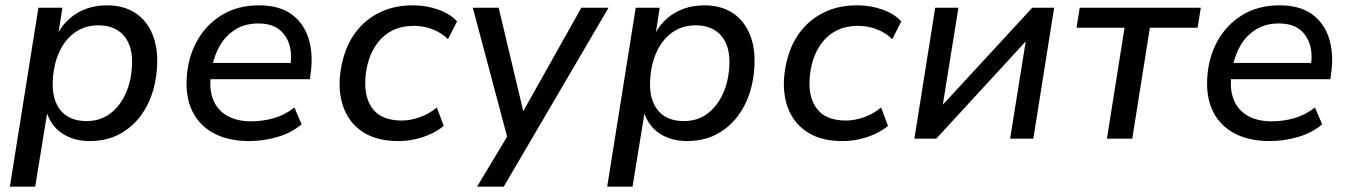

<svg xmlns="http://www.w3.org/2000/svg" viewBox="-20 -520 5066 720"><path d="M17 180 124 -491H214L198 -389H194Q213 -426 241 -450.5Q269 -475 304.5 -487.5Q340 -500 381 -500Q443 -500 486.5 -472Q530 -444 551.5 -392Q573 -340 569 -271Q565 -192 534 -129Q503 -66 447.5 -28.5Q392 9 316 9Q257 9 213.5 -19.5Q170 -48 154 -103H158L112 180ZM304 -66Q356 -66 392.5 -93.5Q429 -121 450.5 -167.5Q472 -214 475 -273Q479 -345 445.5 -385Q412 -425 349 -425Q298 -425 260.5 -398Q223 -371 202 -324.5Q181 -278 178 -219Q174 -147 207 -106.5Q240 -66 304 -66Z M915 9Q837 9 783 -19.5Q729 -48 702.5 -100.5Q676 -153 680 -225Q684 -303 718 -365Q752 -427 811.5 -463.5Q871 -500 951 -500Q1028 -500 1074 -466Q1120 -432 1137.5 -374.5Q1155 -317 1145 -246L1142 -223H752L761 -284H1088L1068 -268Q1076 -316 1065 -352.5Q1054 -389 1025.5 -410.5Q997 -432 948 -432Q899 -432 863 -409.5Q827 -387 805.5 -350.5Q784 -314 776 -271L772 -247Q763 -191 778 -150Q793 -109 830 -87Q867 -65 922 -65Q965 -65 1007 -77Q1049 -89 1084 -117L1111 -54Q1074 -22 1021 -6.5Q968 9 915 9Z M1474 9Q1398 9 1348 -20.5Q1298 -50 1274 -103Q1250 -156 1254 -225Q1258 -281 1276.5 -330.5Q1295 -380 1329.5 -418Q1364 -456 1414 -478Q1464 -500 1529 -500Q1579 -500 1623.5 -484Q1668 -468 1694 -440L1660 -373Q1636 -397 1602.5 -410Q1569 -423 1532 -423Q1487 -423 1454 -407Q1421 -391 1398.5 -362.5Q1376 -334 1364 -298Q1352 -262 1350 -222Q1346 -151 1379.5 -109.5Q1413 -68 1487 -68Q1519 -68 1554.5 -80.5Q1590 -93 1618 -117L1644 -48Q1624 -31 1596 -18Q1568 -5 1537 2Q1506 9 1474 9Z M1769 180 1894 -28 1888 16 1753 -491H1850L1947 -83H1931L2160 -491H2262L1869 180Z M2257 180 2364 -491H2454L2438 -389H2434Q2453 -426 2481 -450.5Q2509 -475 2544.5 -487.5Q2580 -500 2621 -500Q2683 -500 2726.5 -472Q2770 -444 2791.5 -392Q2813 -340 2809 -271Q2805 -192 2774 -129Q2743 -66 2687.5 -28.5Q2632 9 2556 9Q2497 9 2453.5 -19.5Q2410 -48 2394 -103H2398L2352 180ZM2544 -66Q2596 -66 2632.5 -93.5Q2669 -121 2690.5 -167.5Q2712 -214 2715 -273Q2719 -345 2685.5 -385Q2652 -425 2589 -425Q2538 -425 2500.5 -398Q2463 -371 2442 -324.5Q2421 -278 2418 -219Q2414 -147 2447 -106.5Q2480 -66 2544 -66Z M3140 9Q3064 9 3014 -20.5Q2964 -50 2940 -103Q2916 -156 2920 -225Q2924 -281 2942.5 -330.5Q2961 -380 2995.5 -418Q3030 -456 3080 -478Q3130 -500 3195 -500Q3245 -500 3289.5 -484Q3334 -468 3360 -440L3326 -373Q3302 -397 3268.5 -410Q3235 -423 3198 -423Q3153 -423 3120 -407Q3087 -391 3064.5 -362.5Q3042 -334 3030 -298Q3018 -262 3016 -222Q3012 -151 3045.5 -109.5Q3079 -68 3153 -68Q3185 -68 3220.5 -80.5Q3256 -93 3284 -117L3310 -48Q3290 -31 3262 -18Q3234 -5 3203 2Q3172 9 3140 9Z M3409 0 3487 -491H3574L3512 -105H3495L3851 -491H3933L3855 0H3768L3830 -387H3847L3491 0Z M4131 0 4197 -416H4017L4029 -491H4483L4471 -416H4292L4226 0Z M4742 9Q4664 9 4610 -19.5Q4556 -48 4529.5 -100.5Q4503 -153 4507 -225Q4511 -303 4545 -365Q4579 -427 4638.5 -463.5Q4698 -500 4778 -500Q4855 -500 4901 -466Q4947 -432 4964.5 -374.5Q4982 -317 4972 -246L4969 -223H4579L4588 -284H4915L4895 -268Q4903 -316 4892 -352.5Q4881 -389 4852.5 -410.5Q4824 -432 4775 -432Q4726 -432 4690 -409.5Q4654 -387 4632.5 -350.5Q4611 -314 4603 -271L4599 -247Q4590 -191 4605 -150Q4620 -109 4657 -87Q4694 -65 4749 -65Q4792 -65 4834 -77Q4876 -89 4911 -117L4938 -54Q4901 -22 4848 -6.5Q4795 9 4742 9Z"/></svg>

Font: Nunito Sans 10pt Medium
Style: Italic
Weight: 500
Italic angle: -9°
Designer: Vernon Adams
Foundry: Vernon Adams
Version: Version 3.101;gftools[0.9.27]